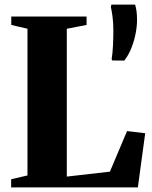

<svg xmlns="http://www.w3.org/2000/svg" viewBox="-20 -815 660 835"><path d="M28.5 0V-35.5L99.5 -52V-690L29 -706.5V-743H356.5V-706.5L270.5 -690V-47L458 -68.5L532.5 -245L611.5 -235.5L579.5 0ZM520.5 -551.5 468 -552 465.5 -558Q469.5 -580 471.2 -614.5Q473 -649 473 -682Q473 -717 469.2 -744Q465.5 -771 462 -785L464.5 -795H567.5Q571 -784 573.5 -768Q576 -752 576 -728Q576 -701.5 569.8 -669Q563.5 -636.5 551.2 -605.8Q539 -575 520.5 -551.5Z"/></svg>

Font: Merriweather 96pt ExtraBold
Style: Regular
Weight: 800
Version: Version 2.100